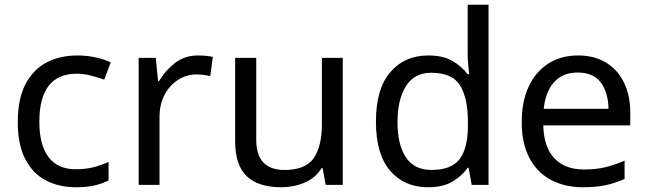

<svg xmlns="http://www.w3.org/2000/svg" viewBox="-20 -780 2730 810"><path d="M300 10Q229 10 173.5 -19Q118 -48 86.5 -109Q55 -170 55 -265Q55 -364 88 -426Q121 -488 177.5 -517Q234 -546 306 -546Q347 -546 385 -537.5Q423 -529 447 -517L420 -444Q396 -453 364 -461Q332 -469 304 -469Q146 -469 146 -266Q146 -169 184.5 -117.5Q223 -66 299 -66Q343 -66 376.5 -75Q410 -84 438 -97V-19Q411 -5 378.5 2.5Q346 10 300 10Z M815 -546Q830 -546 847.5 -544.5Q865 -543 878 -540L867 -459Q854 -462 838.5 -464Q823 -466 809 -466Q768 -466 732 -443.5Q696 -421 674.5 -380.5Q653 -340 653 -286V0H565V-536H637L647 -438H651Q677 -482 718 -514Q759 -546 815 -546Z M1426 -536V0H1354L1341 -71H1337Q1311 -29 1265 -9.5Q1219 10 1167 10Q1070 10 1021 -36.5Q972 -83 972 -185V-536H1061V-191Q1061 -63 1180 -63Q1269 -63 1303.5 -113Q1338 -163 1338 -257V-536Z M1786 10Q1686 10 1626 -59.5Q1566 -129 1566 -267Q1566 -405 1626.5 -475.5Q1687 -546 1787 -546Q1849 -546 1888.5 -523Q1928 -500 1953 -467H1959Q1958 -480 1955.5 -505.5Q1953 -531 1953 -546V-760H2041V0H1970L1957 -72H1953Q1929 -38 1889 -14Q1849 10 1786 10ZM1800 -63Q1885 -63 1919.5 -109.5Q1954 -156 1954 -250V-266Q1954 -366 1921 -419.5Q1888 -473 1799 -473Q1728 -473 1692.5 -416.5Q1657 -360 1657 -265Q1657 -169 1692.5 -116Q1728 -63 1800 -63Z M2418 -546Q2487 -546 2536.5 -516Q2586 -486 2612.5 -431.5Q2639 -377 2639 -304V-251H2272Q2274 -160 2318.5 -112.5Q2363 -65 2443 -65Q2494 -65 2533.5 -74.5Q2573 -84 2615 -102V-25Q2574 -7 2534 1.5Q2494 10 2439 10Q2363 10 2304.5 -21Q2246 -52 2213.5 -113.5Q2181 -175 2181 -264Q2181 -352 2210.5 -415Q2240 -478 2293.5 -512Q2347 -546 2418 -546ZM2417 -474Q2354 -474 2317.5 -433.5Q2281 -393 2274 -321H2547Q2546 -389 2515 -431.5Q2484 -474 2417 -474Z"/></svg>

Font: Noto Sans Batak
Style: Regular
Weight: 400
Designer: Monotype Design Team
Foundry: Monotype Imaging Inc.
Version: Version 2.002; ttfautohint (v1.8.4.7-5d5b)